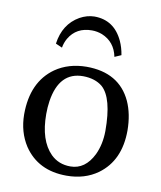

<svg xmlns="http://www.w3.org/2000/svg" viewBox="-76 -707 652 778"><g transform="rotate(10 250.0 -317.5)"><path d="M357.9 -498Q345.7 -558.1 292 -580.1Q271.5 -587.9 250 -587.9Q186 -587.9 155.8 -536.6Q145.5 -518.6 142.1 -498L115.2 -509.8Q126.5 -591.8 190.4 -628.4Q219.7 -644.5 250 -645Q331.5 -645 368.2 -565.9Q379.9 -540.5 384.8 -509.8ZM38.1 -205.1Q38.1 -338.9 126.5 -401.4Q180.2 -438.5 253.9 -439Q388.7 -439 438.5 -331.5Q461.4 -280.8 461.9 -213.9Q461.9 -89.8 378.4 -28.8Q324.7 9.8 250 9.8Q132.8 9.8 74.2 -77.6Q38.6 -132.8 38.1 -205.1ZM247.1 -398.9Q148.9 -398.9 129.9 -275.9Q126 -250 126 -222.2Q126 -113.8 178.2 -61.5Q210.4 -29.8 258.8 -29.8Q319.8 -29.8 353 -97.2Q373.5 -140.6 374 -195.8Q374 -332 326.7 -373.5Q296.4 -398.4 247.1 -398.9Z"/></g></svg>

Font: Linux Biolinum Capitals O
Style: Small Caps
Weight: 400
Designer: Philipp H. Poll
Foundry: Philipp H. Poll
Version: Version 1.0.4